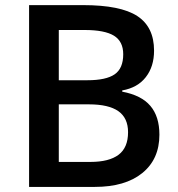

<svg xmlns="http://www.w3.org/2000/svg" viewBox="-20 -734 700 754"><path d="M94.2 -713.9H306.2Q453.6 -713.9 519.3 -670.9Q585 -627.9 585 -535.2Q585 -472.7 552.7 -431.2Q520.5 -389.6 460 -378.9V-374Q535.2 -359.9 570.6 -318.1Q606 -276.4 606 -205.1Q606 -108.9 538.8 -54.4Q471.7 0 352.1 0H94.2ZM210.9 -418.9H323.2Q396.5 -418.9 430.2 -442.1Q463.9 -465.3 463.9 -521Q463.9 -571.3 427.5 -593.8Q391.1 -616.2 312 -616.2H210.9ZM210.9 -324.2V-98.1H335Q408.2 -98.1 445.6 -126.2Q482.9 -154.3 482.9 -214.8Q482.9 -270.5 444.8 -297.4Q406.7 -324.2 329.1 -324.2Z"/></svg>

Font: f0_41667          
Style: Regular
Weight: 600
Foundry: Ascender Corporation
Version: Version 1.10